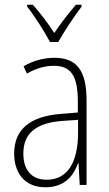

<svg xmlns="http://www.w3.org/2000/svg" viewBox="-20 -784 460 814"><path d="M192 -606H227C252 -651 294 -714 326 -756V-764H302C267 -723 238 -686 210 -644C184 -685 148 -732 119 -764H95V-756C124 -720 167 -653 192 -606ZM210 -539C165 -539 119 -526 80 -503L94 -472C136 -496 174 -505 208 -505C279 -505 310 -466 310 -353V-307L237 -301C111 -291 40 -238 40 -133C40 -54 82 10 172 10C254 10 291 -38 311 -92H313L318 0H347V-357C347 -486 305 -539 210 -539ZM240 -271 311 -276V-218C310 -101 270 -22 178 -22C115 -22 79 -62 79 -133C79 -219 133 -262 240 -271Z"/></svg>

Font: Noto Sans Sinhala UI Condensed ExtraLight
Style: Regular
Weight: 200
Width: 3
Designer: Jelle Bosma - Monotype Design Team
Foundry: Monotype Imaging Inc.
Version: Version 2.006